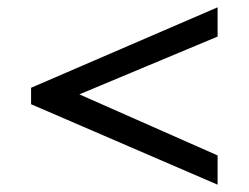

<svg xmlns="http://www.w3.org/2000/svg" viewBox="-20 -520 680 525"><path d="M575 -95V-15L65 -235V-280L575 -500V-420L197 -262Z"/></svg>

Font: Jost
Style: Regular
Weight: 400
Version: Version 3.710